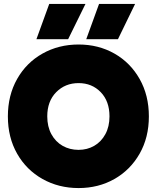

<svg xmlns="http://www.w3.org/2000/svg" viewBox="-20 -940 796 975"><path d="M230 -920H414L326 -741H165ZM483 -920H666L579 -741H418ZM20 -349Q20 -456 67 -539Q114 -622 196 -668Q278 -714 379 -714Q480 -714 561 -668Q642 -622 689 -539Q736 -456 736 -349Q736 -242 689 -159.5Q642 -77 561 -31Q480 15 379 15Q278 15 196 -31Q114 -77 67 -159.5Q20 -242 20 -349ZM536 -349Q536 -426 491.5 -472Q447 -518 379 -518Q311 -518 265.5 -472Q220 -426 220 -349Q220 -297 241 -258.5Q262 -220 298 -199.5Q334 -179 379 -179Q423 -179 458.5 -199.5Q494 -220 515 -258.5Q536 -297 536 -349Z"/></svg>

Font: Readiness ExtraBold
Style: Regular
Weight: 800
Designer: Katatrad Team
Foundry: CadsonDemak
Version: Version 1.00;January 16, 2020;FontCreator 12.0.0.2550 64-bit